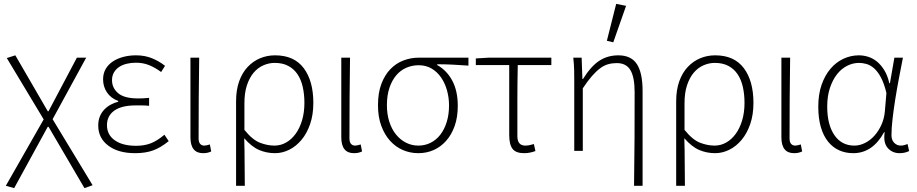

<svg xmlns="http://www.w3.org/2000/svg" viewBox="-20 -777 4723 989"><path d="M53 192 10 180 205 -162 15 -478 59 -492 226 -204H230L376 -480H424L251 -163L457 177L415 192L230 -124H226Z M676 12Q589 12 537.5 -27Q486 -66 486 -130Q486 -157 494.5 -177.5Q503 -198 517.5 -213Q532 -228 550.5 -238Q569 -248 589 -253V-257Q551 -271 531 -301Q511 -331 511 -368Q511 -399 524.5 -422Q538 -445 561.5 -460.5Q585 -476 615.5 -484Q646 -492 681 -492Q725 -492 761.5 -477.5Q798 -463 830 -438L810 -406Q779 -429 748 -441.5Q717 -454 680 -454Q655 -454 632.5 -448.5Q610 -443 593.5 -432Q577 -421 567 -404Q557 -387 557 -364Q557 -324 588.5 -297Q620 -270 692 -270Q706 -270 717.5 -270.5Q729 -271 748 -273V-232Q727 -234 711 -234Q695 -234 678 -234Q606 -234 568.5 -207Q531 -180 531 -132Q531 -83 571 -54.5Q611 -26 681 -26Q723 -26 756 -38.5Q789 -51 827 -83L849 -50Q807 -16 768 -2Q729 12 676 12Z M1026 12Q961 12 961 -70V-480H1006Q1003 -270 1003 -64Q1003 -45 1011 -36Q1019 -27 1032 -27Q1043 -27 1061 -33L1068 3Q1060 7 1050 9.5Q1040 12 1026 12Z M1196 180V-255Q1196 -314 1212 -358.5Q1228 -403 1256 -432.5Q1284 -462 1320 -477Q1356 -492 1397 -492Q1495 -492 1544.5 -426Q1594 -360 1594 -247Q1594 -186 1577.5 -138Q1561 -90 1533 -56.5Q1505 -23 1469.5 -5.5Q1434 12 1397 12Q1353 12 1314.5 -4.5Q1276 -21 1238 -65Q1239 -30 1239.5 -0.5Q1240 29 1240 57.5Q1240 86 1240.5 115.5Q1241 145 1241 180ZM1394 -27Q1426 -27 1454 -43Q1482 -59 1503 -88Q1524 -117 1536 -157.5Q1548 -198 1548 -247Q1548 -291 1539.5 -329Q1531 -367 1512.5 -394.5Q1494 -422 1465 -437.5Q1436 -453 1395 -453Q1365 -453 1336.5 -440.5Q1308 -428 1286.5 -402.5Q1265 -377 1252 -338Q1239 -299 1239 -245V-108Q1280 -57 1318.5 -42Q1357 -27 1394 -27Z M1803 12Q1738 12 1738 -70V-480H1783Q1780 -270 1780 -64Q1780 -45 1788 -36Q1796 -27 1809 -27Q1820 -27 1838 -33L1845 3Q1837 7 1827 9.5Q1817 12 1803 12Z M2135 12Q2093 12 2055.5 -4Q2018 -20 1989.5 -51.5Q1961 -83 1944 -129Q1927 -175 1927 -235Q1927 -299 1944.5 -345Q1962 -391 1991 -421Q2020 -451 2058 -465.5Q2096 -480 2137 -480H2393V-439Q2351 -442 2312.5 -444Q2274 -446 2232 -446V-442Q2282 -414 2310 -361Q2338 -308 2338 -232Q2338 -173 2322 -128Q2306 -83 2278 -51.5Q2250 -20 2213.5 -4Q2177 12 2135 12ZM2135 -27Q2169 -27 2198 -41.5Q2227 -56 2248 -83Q2269 -110 2281 -148.5Q2293 -187 2293 -234Q2293 -274 2282.5 -311.5Q2272 -349 2252 -378Q2232 -407 2203 -424Q2174 -441 2137 -441Q2103 -441 2073 -428Q2043 -415 2021 -389Q1999 -363 1986 -324.5Q1973 -286 1973 -235Q1973 -188 1985.5 -149.5Q1998 -111 2020 -84Q2042 -57 2071.5 -42Q2101 -27 2135 -27Z M2680 12Q2637 12 2620 -10.5Q2603 -33 2603 -82V-442H2431V-476L2498 -480H2820V-442H2647Q2645 -348 2645 -257.5Q2645 -167 2645 -76Q2645 -27 2686 -27Q2697 -27 2708.5 -29.5Q2720 -32 2730 -35L2738 1Q2728 5 2712.5 8.5Q2697 12 2680 12Z M3246 180Q3248 59 3248.5 -63Q3249 -185 3249 -302Q3249 -379 3227.5 -415.5Q3206 -452 3157 -452Q3133 -452 3112 -446Q3091 -440 3071 -425Q3051 -410 3029 -385Q3007 -360 2982 -322V0H2938V-358Q2938 -387 2937.5 -415Q2937 -443 2933 -480H2976L2980 -370H2983Q3024 -436 3067 -464Q3110 -492 3165 -492Q3231 -492 3260.5 -447Q3290 -402 3290 -308V180ZM3106 -567 3154 -757 3205 -747 3139 -559Z M3463 180V-255Q3463 -314 3479 -358.5Q3495 -403 3523 -432.5Q3551 -462 3587 -477Q3623 -492 3664 -492Q3762 -492 3811.5 -426Q3861 -360 3861 -247Q3861 -186 3844.5 -138Q3828 -90 3800 -56.5Q3772 -23 3736.5 -5.5Q3701 12 3664 12Q3620 12 3581.5 -4.5Q3543 -21 3505 -65Q3506 -30 3506.5 -0.5Q3507 29 3507 57.5Q3507 86 3507.5 115.5Q3508 145 3508 180ZM3661 -27Q3693 -27 3721 -43Q3749 -59 3770 -88Q3791 -117 3803 -157.5Q3815 -198 3815 -247Q3815 -291 3806.5 -329Q3798 -367 3779.5 -394.5Q3761 -422 3732 -437.5Q3703 -453 3662 -453Q3632 -453 3603.5 -440.5Q3575 -428 3553.5 -402.5Q3532 -377 3519 -338Q3506 -299 3506 -245V-108Q3547 -57 3585.5 -42Q3624 -27 3661 -27Z M4070 12Q4005 12 4005 -70V-480H4050Q4047 -270 4047 -64Q4047 -45 4055 -36Q4063 -27 4076 -27Q4087 -27 4105 -33L4112 3Q4104 7 4094 9.5Q4084 12 4070 12Z M4375 12Q4335 12 4302 -3Q4269 -18 4245 -48Q4221 -78 4208 -123Q4195 -168 4195 -228Q4195 -291 4212 -340Q4229 -389 4258 -423Q4287 -457 4325 -474.5Q4363 -492 4404 -492Q4428 -492 4452 -484.5Q4476 -477 4497 -460Q4518 -443 4535 -415.5Q4552 -388 4561 -348H4564L4587 -480H4631Q4621 -429 4610.5 -374Q4600 -319 4591.5 -265.5Q4583 -212 4577.5 -164Q4572 -116 4572 -80Q4572 -56 4586 -41.5Q4600 -27 4620 -27Q4629 -27 4638 -29.5Q4647 -32 4655 -35L4663 1Q4655 5 4643 8.5Q4631 12 4614 12Q4576 12 4552.5 -15Q4529 -42 4537 -96H4534Q4475 12 4375 12ZM4381 -27Q4409 -27 4436.5 -41Q4464 -55 4485.5 -79.5Q4507 -104 4521 -136Q4535 -168 4538 -204L4546 -298Q4534 -348 4517.5 -378.5Q4501 -409 4482 -425.5Q4463 -442 4443 -447.5Q4423 -453 4405 -453Q4373 -453 4343.5 -438Q4314 -423 4291.5 -394.5Q4269 -366 4255 -324Q4241 -282 4241 -228Q4241 -135 4278 -81Q4315 -27 4381 -27Z"/></svg>

Font: CV Source Sans Light
Style: Regular
Weight: 300
Designer: Paul D. Hunt
Foundry: Adobe Systems Incorporated
Version: Version 3.001